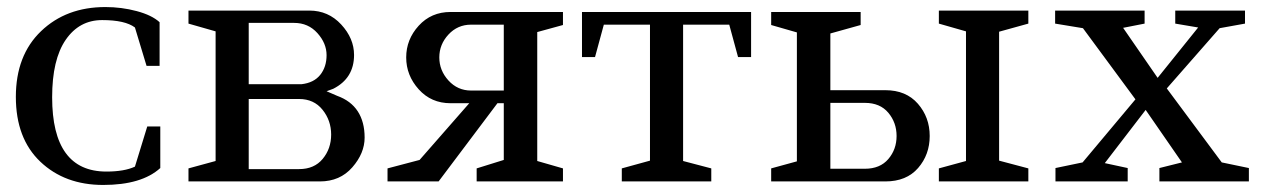

<svg xmlns="http://www.w3.org/2000/svg" viewBox="-20 -515 3599 545"><path d="M435 -156V-38Q382 10 273 10Q164 10 94.5 -56Q25 -122 25 -240Q25 -358 96.5 -426.5Q168 -495 279 -495Q325 -495 368 -483.5Q411 -472 433 -452V-328H396L363 -437Q335 -458 270 -458Q205 -458 166.5 -402Q128 -346 128 -239Q128 -28 282 -28Q333 -28 363 -42L398 -156Z M515 0V-37L592 -58V-426L515 -448V-485H858Q912 -485 948.5 -445.5Q985 -406 985 -359Q985 -293 926 -263L907 -256L937 -243Q976 -229 995.5 -199Q1015 -169 1015 -124.5Q1015 -80 980 -40Q945 0 888 0ZM829 -234H686V-35H829Q872 -35 896 -64Q920 -93 920 -133Q920 -173 895.5 -203.5Q871 -234 829 -234ZM686 -450V-276H836Q871 -280 889 -302.5Q907 -325 907 -358.5Q907 -392 881 -421Q855 -450 815 -450Z M1578 0H1333V-37L1410 -61V-222H1392L1225 0H1080V-37L1171 -61L1312 -222H1259Q1204 -222 1168.5 -261.5Q1133 -301 1133 -352Q1133 -403 1168.5 -442Q1204 -481 1259 -481H1578V-444L1505 -424V-58L1578 -37ZM1317 -258H1410V-445H1317Q1279 -445 1253 -417Q1227 -389 1227 -352Q1227 -315 1253 -286.5Q1279 -258 1317 -258Z M1745 0V-37L1825 -59V-445H1694L1669 -353H1632V-481H2112V-353H2075L2050 -445H1919V-58L1999 -37V0Z M2169 -481H2423V-444L2337 -420V-259H2493Q2552 -259 2585.5 -220.5Q2619 -182 2619 -129Q2619 -76 2586 -38Q2553 0 2493 0H2169V-37L2242 -57V-423L2169 -444ZM2435 -223H2337V-36H2435Q2478 -36 2501.5 -63.5Q2525 -91 2525 -129Q2525 -167 2501.5 -195Q2478 -223 2435 -223ZM2899 0H2645V-37L2722 -58V-426L2645 -448V-485H2899V-448L2816 -425V-59L2899 -37Z M2975 -485H3229V-448L3168 -436L3266 -294L3381 -437L3316 -448V-485H3514V-448L3442 -435L3292 -264L3448 -54L3525 -38V0H3271V-38L3335 -54L3232 -203L3116 -52L3181 -38V0H2976V-38L3053 -54L3203 -233L3054 -435L2975 -448Z"/></svg>

Font: Ledger
Style: Regular
Weight: 400
Designer: Denis Masharov
Foundry: Denis Masharov
Version: 1.001